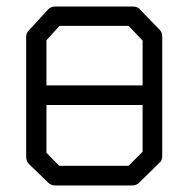

<svg xmlns="http://www.w3.org/2000/svg" viewBox="-20 -617 580 587"><path d="M70 -526 127 -588Q135 -597 149 -597H386Q401 -597 408 -588L468 -526Q476 -518 476 -505V-140Q476 -126 467 -119L406 -59Q397 -50 385 -50H149Q136 -50 128 -58L69 -115Q60 -124 60 -137V-506Q60 -516 70 -526ZM416 -356V-493L373 -538H162L122 -494V-356ZM416 -296H122V-150L161 -110H373L416 -153Z"/></svg>

Font: IBM 3270
Style: Regular
Weight: 400
Monospace: yes
Version: Version 2.3.1